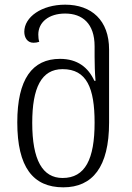

<svg xmlns="http://www.w3.org/2000/svg" viewBox="-20 -791 567 822"><path d="M251 11C376 11 447 -76 447 -266V-579C447 -704 372 -771 259 -771C158 -771 84 -718 84 -655C84 -629 98 -608 123 -608C132 -608 139 -609 148 -612C145 -622 144 -632 144 -643C144 -696 189 -733 259 -733C333 -733 385 -690 385 -593V-548C385 -518 386 -479 389 -445H384C358 -502 312 -539 237 -539C118 -539 54 -452 54 -267C54 -76 121 11 251 11ZM248 -29C162 -29 118 -106 118 -265C118 -415 157 -495 248 -495C352 -495 385 -413 385 -266C385 -110 345 -29 248 -29Z"/></svg>

Font: Noto Serif Georgian SemiCondensed Light
Style: Regular
Weight: 300
Width: 4
Designer: Monotype Design Team, Akaki Razmadze
Foundry: Google LLC
Version: Version 2.003